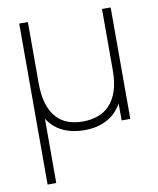

<svg xmlns="http://www.w3.org/2000/svg" viewBox="-86 -608 756 916"><g transform="rotate(-10 291.5 -150.0)"><path d="M112 -244Q112 -183.5 125.5 -142Q139 -100.5 162.5 -75Q186 -49.5 218.5 -38.2Q251 -27 289 -27Q326.5 -27 359.8 -38.2Q393 -49.5 417.8 -75Q442.5 -100.5 456.8 -142Q471 -183.5 471 -244V-540H513V0H471V-81.5Q462 -66.5 448 -49.5Q434 -32.5 412.5 -18.2Q391 -4 360.8 5.5Q330.5 15 289 15Q231 15 185.8 -6Q140.5 -27 112 -71.5V240H70V-540H112Z"/></g></svg>

Font: Vela Sans ExtLt
Style: Regular
Weight: 200
Designer: Principal design: Mikhail Sharanda - project Manrope.
Design modification: Ravid Balaliev
Foundry: Mikhail Sharanda
Version: Version 1.001